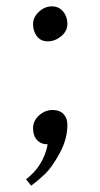

<svg xmlns="http://www.w3.org/2000/svg" viewBox="-20 -440 314 604"><path d="M78 144 62 124Q117 82 130 14Q109 14 96.5 0.5Q84 -13 84 -36.5Q84 -60 103 -77Q122 -94 145 -94Q168 -94 180 -81Q192 -68 192 -48Q192 -2 167.5 42.5Q143 87 121.5 107.5Q100 128 78 144ZM143 -420Q165 -420 178.5 -404Q192 -388 192 -365Q192 -342 172.5 -326Q153 -310 130.5 -310Q108 -310 96 -326Q84 -342 84 -364Q84 -386 102.5 -403Q121 -420 143 -420Z"/></svg>

Font: Montaga
Style: Regular
Weight: 400
Designer: Alejandra Rodriguez
Foundry: Alejandra Rodriguez
Version: Version 1.001